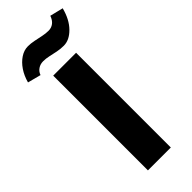

<svg xmlns="http://www.w3.org/2000/svg" viewBox="-300 -910 943 943"><g transform="rotate(-45 172.0 -438.0)"><path d="M94 0V-658H253V0ZM52 -704 -17 -722Q-7 -759 12 -787Q31 -815 56 -831.5Q81 -848 108 -848Q128 -848 150 -843.5Q172 -839 193.5 -834.5Q215 -830 234 -830Q254 -830 269 -841.5Q284 -853 292 -876L361 -859Q345 -797 309.5 -761Q274 -725 235 -725Q212 -725 190 -729.5Q168 -734 148 -738.5Q128 -743 109 -743Q89 -743 73.5 -732.5Q58 -722 52 -704Z"/></g></svg>

Font: Ysabeau Infant ExtraBold
Style: Regular
Weight: 800
Designer: Christian Thalmann (Catharsis Fonts)
Version: Version 2.001;gftools[0.9.30]; featfreeze: ss01,ss02,lnum